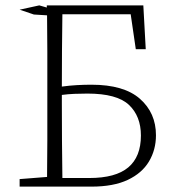

<svg xmlns="http://www.w3.org/2000/svg" viewBox="-20 -694 644 714"><path d="M210 -310Q210 -240 210.5 -170.5Q211 -101 212 -32H312Q410 -32 457 -71.5Q504 -111 504 -190Q504 -262 459.5 -304Q415 -346 305 -346Q280 -346 256.5 -345Q233 -344 210 -341ZM106 -640 53 -658 126 -674 154 -666Q154 -668 154 -670Q154 -672 154 -674H513L522 -511H485L466 -641H212Q211 -573 210.5 -504.5Q210 -436 210 -372Q239 -376 266.5 -377.5Q294 -379 320 -379Q441 -379 500.5 -326.5Q560 -274 560 -191Q560 -137 534 -93.5Q508 -50 455 -25Q402 0 320 0H53V-28L155 -36Q156 -104 156 -172.5Q156 -241 156 -310V-364Q156 -433 156 -501.5Q156 -570 155 -637Z"/></svg>

Font: Source Serif Pro Light
Style: Regular
Weight: 300
Designer: Frank Grießhammer
Foundry: Adobe Systems Incorporated
Version: Version 3.001;hotconv 1.0.111;makeotfexe 2.5.65597